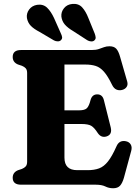

<svg xmlns="http://www.w3.org/2000/svg" viewBox="-20 -960 724 998"><path d="M46 -664Q46 -700 89.5 -700H456.5Q478.5 -700 493.2 -705Q508 -710 520.8 -714.8Q533.5 -719.5 549 -719.5Q572.5 -719.5 584.2 -706.8Q596 -694 604 -665.5L641 -537Q646 -520 638.2 -508.2Q630.5 -496.5 614.5 -492.5Q599 -488.5 585.2 -494.5Q571.5 -500.5 562.5 -519Q540.5 -564.5 520.5 -587.2Q500.5 -610 477.5 -617.2Q454.5 -624.5 424 -624.5H315V-386.5H391Q421 -386.5 432 -398Q443 -409.5 450.5 -439.5Q458.5 -469 484.5 -469.5Q512.5 -470 520 -439.5L555.5 -298Q564.5 -261 534.5 -251Q506.5 -242 488.5 -268Q470 -297 454 -306.2Q438 -315.5 402.5 -315.5H315V-140.5Q315 -75.5 381.5 -75.5H436Q470 -75.5 495 -84.8Q520 -94 541.2 -120.8Q562.5 -147.5 585.5 -199.5Q599.5 -232.5 634 -226Q651.5 -222.5 659.5 -209Q667.5 -195.5 662 -175.5L624 -35.5Q616 -8 604 5.2Q592 18.5 568 18.5Q546 18.5 527.5 9.2Q509 0 477 0H89.5Q46 0 46 -36Q46 -63.5 73 -75L94 -82Q106.5 -87 113.8 -95.2Q121 -103.5 121 -119.5V-580.5Q121 -596.5 113.8 -604.8Q106.5 -613 94 -618L73 -625Q46 -636.5 46 -664ZM439.5 -866 472.5 -785Q476.5 -774 477.2 -765.5Q478 -757 470.5 -750Q464 -744 453.2 -744.8Q442.5 -745.5 433.5 -751L361 -798Q332 -815 317 -832.5Q302 -850 299 -874Q297 -898 312.8 -917.5Q328.5 -937 356 -939.5Q388 -942.5 407 -921.8Q426 -901 439.5 -866ZM261 -866 296.5 -786Q301.5 -776 302.8 -767.2Q304 -758.5 297 -751.5Q291 -745 280.5 -745Q270 -745 260.5 -750L186 -794Q156 -809.5 140.2 -825.8Q124.5 -842 120 -866Q116.5 -890 131.2 -910.2Q146 -930.5 173 -935Q204.5 -939.5 224.8 -920Q245 -900.5 261 -866Z"/></svg>

Font: Fraunces 9pt S050
Style: Bold
Weight: 700
Version: Version 1.000; ttfautohint (v1.8.3)